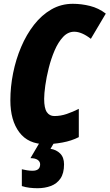

<svg xmlns="http://www.w3.org/2000/svg" viewBox="-20 -744 573 1004"><path d="M217.8 9.8Q127.4 9.8 80.8 -52.5Q34.2 -114.7 34.2 -219.2Q34.2 -290 48.6 -361.8Q63 -433.6 90.6 -498.5Q118.2 -563.5 158 -614.5Q197.8 -665.5 248.8 -694.8Q299.8 -724.1 360.8 -724.1Q405.8 -724.1 450.7 -712.9Q495.6 -701.7 533.2 -672.9L455.1 -541Q407.2 -578.1 368.2 -578.1Q335.4 -578.1 309.8 -550.8Q284.2 -523.4 265.6 -480.2Q247.1 -437 234.9 -388.4Q222.7 -339.8 216.8 -296.6Q210.9 -253.4 210.9 -227.1Q210.9 -178.2 224.9 -157.7Q238.8 -137.2 264.2 -137.2Q297.4 -137.2 329.3 -148.2Q361.3 -159.2 392.1 -174.8V-26.9Q353.5 -7.3 306.6 1.2Q259.8 9.8 217.8 9.8ZM176.3 240.2Q155.3 240.2 134.8 237.8Q114.3 235.4 94.2 229V141.1Q106.4 144 121.3 146.5Q136.2 148.9 149.9 148.9Q189.9 148.9 189.9 115.2Q189.9 101.1 177 92Q164.1 83 139.2 83L188 0H264.2L244.1 34.2Q274.4 38.6 294.7 58.8Q314.9 79.1 314.9 115.2Q314.9 162.1 296.1 189.5Q277.3 216.8 245.8 228.5Q214.4 240.2 176.3 240.2Z"/></svg>

Font: Open Sans Condensed ExtraBold
Style: Italic
Weight: 800
Width: 3
Italic angle: -12°
Designer: Monotype Design Team
Foundry: Monotype Imaging Inc.
Version: Version 3.003; ttfautohint (v1.8.4)